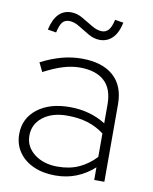

<svg xmlns="http://www.w3.org/2000/svg" viewBox="-80 -751 654 821"><g transform="rotate(10 247.0 -340.0)"><path d="M216 10Q162 10 121 -8.5Q80 -27 57 -60.5Q34 -94 34 -138Q34 -206 87 -247.5Q140 -289 228 -289Q316 -289 384 -246V-328Q384 -396 347 -429.5Q310 -463 241 -463Q207 -463 170 -452Q133 -441 85 -416L66 -455Q113 -479 156 -490.5Q199 -502 242 -502Q331 -502 379.5 -459.5Q428 -417 428 -336V0H384V-55Q350 -24 308 -7Q266 10 216 10ZM78 -139Q78 -91 118 -60Q158 -29 219 -29Q272 -29 312 -47.5Q352 -66 384 -100V-202Q351 -227 312 -239Q273 -251 223 -251Q158 -251 118 -220Q78 -189 78 -139ZM114 -593 77 -599Q97 -689 163 -689Q189 -689 213.5 -674.5Q238 -660 261.5 -646Q285 -632 306 -632Q323 -632 334.5 -645Q346 -658 353 -690L390 -684Q380 -638 357.5 -616Q335 -594 303 -594Q278 -594 253.5 -608Q229 -622 206 -636.5Q183 -651 161 -651Q142 -651 131.5 -638Q121 -625 114 -593Z"/></g></svg>

Font: Red Hat Display
Style: Regular
Weight: 300
Designer: Pentagram, MCKL
Foundry: Pentagram, MCKL
Version: Version 1.023